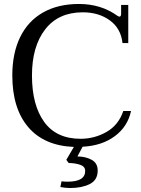

<svg xmlns="http://www.w3.org/2000/svg" viewBox="-20 -730 711 967"><path d="M396 9 370 58Q410 58 441 74.5Q472 91 472 129Q472 177 432 197Q392 217 333 217Q311 217 284 212L290 183Q299 185 321 185Q409 185 409 131Q409 108 382.5 99.5Q356 91 326 91L314 75L352 10Q202 4 122 -90Q42 -184 42 -350Q42 -462 81.5 -543Q121 -624 196.5 -667Q272 -710 378 -710Q489 -710 572 -650Q573 -650 576 -648Q579 -646 581 -646Q590 -646 590 -661V-705H626V-513H597Q589 -587 533 -627.5Q477 -668 397 -668Q274 -668 207.5 -582Q141 -496 141 -350Q141 -201 202.5 -116Q264 -31 386 -31Q456 -31 516.5 -65.5Q577 -100 601 -171H640Q623 -92 558 -44Q493 4 396 9Z"/></svg>

Font: TavirajRegular
Style: Regular
Weight: 400
Designer: Katatrad Team
Foundry: CadsonDemak
Version: Version 1.001